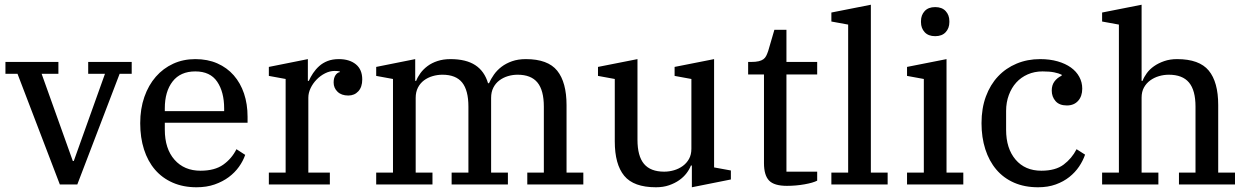

<svg xmlns="http://www.w3.org/2000/svg" viewBox="-20 -780 5277 812"><path d="M54 -468H3V-518H227V-468H156L288 -99H292L424 -468H353V-518H537V-468H486L307 0H233Z M811 12Q755 12 710.5 -7.5Q666 -27 635.5 -62.5Q605 -98 589 -148Q573 -198 573 -259Q573 -320 590.5 -370Q608 -420 639 -455.5Q670 -491 712.5 -510.5Q755 -530 806 -530Q858 -530 899 -512Q940 -494 968.5 -461.5Q997 -429 1012 -384.5Q1027 -340 1027 -286V-261H677V-232Q677 -151 718 -104.5Q759 -58 828 -58Q888 -58 924 -83.5Q960 -109 980 -149L1017 -125Q1008 -99 990.5 -74.5Q973 -50 947.5 -31Q922 -12 888 0Q854 12 811 12ZM677 -310H928V-321Q928 -391 898.5 -434.5Q869 -478 806 -478Q743 -478 710 -435.5Q677 -393 677 -322Z M1117 -50H1188V-446L1117 -459V-497L1282 -530V-438H1286Q1293 -454 1304 -470.5Q1315 -487 1330 -500.5Q1345 -514 1365.5 -522Q1386 -530 1413 -530Q1458 -530 1485 -508Q1512 -486 1512 -444Q1512 -412 1495.5 -394Q1479 -376 1453 -376Q1424 -376 1407.5 -392Q1391 -408 1391 -431Q1391 -450 1398.5 -461.5Q1406 -473 1417 -475V-478Q1413 -479 1408 -479.5Q1403 -480 1395 -480Q1375 -480 1355 -470Q1335 -460 1319 -443.5Q1303 -427 1293.5 -407Q1284 -387 1284 -367V-50H1375V0H1117Z M1571 -50H1642V-446L1571 -459V-497L1736 -530V-438H1740Q1746 -454 1758 -470.5Q1770 -487 1788 -500.5Q1806 -514 1830.5 -522Q1855 -530 1885 -530Q1951 -530 1990 -504.5Q2029 -479 2044 -428H2048Q2056 -446 2069 -464.5Q2082 -483 2101 -497.5Q2120 -512 2145.5 -521Q2171 -530 2204 -530Q2297 -530 2336.5 -481Q2376 -432 2376 -335V-50H2447V0H2210V-50H2280V-329Q2280 -398 2253 -431Q2226 -464 2169 -464Q2148 -464 2128 -458Q2108 -452 2092 -440Q2076 -428 2066.5 -409.5Q2057 -391 2057 -366V-50H2128V0H1890V-50H1961V-329Q1961 -398 1934.5 -431Q1908 -464 1851 -464Q1830 -464 1809.5 -458Q1789 -452 1773 -440Q1757 -428 1747.5 -409.5Q1738 -391 1738 -366V-50H1809V0H1571Z M2754 12Q2660 12 2620 -36.5Q2580 -85 2580 -182V-446L2509 -459V-497L2676 -530V-189Q2676 -120 2703.5 -87Q2731 -54 2789 -54Q2810 -54 2830.5 -60Q2851 -66 2867.5 -78Q2884 -90 2894 -108Q2904 -126 2904 -151V-446L2833 -459V-497L3000 -530V-72L3071 -59V-21L2906 12V-80H2902Q2896 -64 2883.5 -47.5Q2871 -31 2852.5 -18Q2834 -5 2809.5 3.5Q2785 12 2754 12Z M3308 6Q3254 6 3232.5 -16.5Q3211 -39 3211 -90V-465H3144V-518H3156Q3176 -518 3188.5 -521Q3201 -524 3208.5 -529.5Q3216 -535 3220.5 -544Q3225 -553 3229 -565L3255 -654H3306V-518H3436V-465H3306V-54H3436V-16Q3419 -7 3382.5 -0.5Q3346 6 3308 6Z M3496 -50H3567V-676L3496 -689V-727L3663 -760V-50H3734V0H3496Z M3935 -627Q3906 -627 3890.5 -644Q3875 -661 3875 -686V-691Q3875 -716 3890.5 -733Q3906 -750 3935 -750Q3964 -750 3979.5 -733Q3995 -716 3995 -691V-686Q3995 -661 3979.5 -644Q3964 -627 3935 -627ZM3816 -50H3887V-446L3816 -459V-497L3983 -530V-50H4054V0H3816Z M4370 12Q4313 12 4268.5 -7.5Q4224 -27 4193.5 -63Q4163 -99 4147 -149Q4131 -199 4131 -259Q4131 -322 4149.5 -372Q4168 -422 4201 -457Q4234 -492 4279.5 -511Q4325 -530 4379 -530Q4420 -530 4453 -520.5Q4486 -511 4509 -494.5Q4532 -478 4544.5 -455Q4557 -432 4557 -405Q4557 -373 4539.5 -353.5Q4522 -334 4492 -334Q4460 -334 4444 -352.5Q4428 -371 4428 -397Q4428 -420 4439.5 -435.5Q4451 -451 4470 -460V-464Q4458 -470 4438.5 -474Q4419 -478 4389 -478Q4355 -478 4326.5 -465.5Q4298 -453 4278 -431Q4258 -409 4246.5 -378Q4235 -347 4235 -311V-231Q4235 -152 4275 -105Q4315 -58 4384 -58Q4444 -58 4478.5 -84Q4513 -110 4533 -149L4569 -126Q4560 -100 4543.5 -75.5Q4527 -51 4502.5 -31.5Q4478 -12 4445 0Q4412 12 4370 12Z M4641 -50H4712V-676L4641 -689V-727L4808 -760V-438H4812Q4818 -454 4830 -470.5Q4842 -487 4860.5 -500Q4879 -513 4903.5 -521.5Q4928 -530 4958 -530Q5052 -530 5092 -481.5Q5132 -433 5132 -336V-50H5203V0H4966V-50H5036V-329Q5036 -398 5008.5 -431Q4981 -464 4923 -464Q4902 -464 4881.5 -458Q4861 -452 4844.5 -440Q4828 -428 4818 -410Q4808 -392 4808 -367V-50H4879V0H4641Z"/></svg>

Font: IBM Plex Serif Text
Style: Regular
Weight: 450
Designer: Mike Abbink, Paul van der Laan, Pieter van Rosmalen
Foundry: Bold Monday
Version: Version 3.001